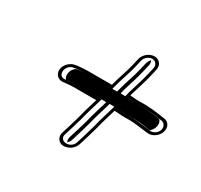

<svg xmlns="http://www.w3.org/2000/svg" viewBox="-123 -738 922 881"><g transform="rotate(30 337.5 -297.5)"><path d="M300.6 -165.2C291.8 -134 283.3 -106 274.7 -78.6L271 -66.8C266.5 -54.3 267.5 -42.1 273.5 -31.8C287 -8.7 319 -10.4 341.8 -26.4C352.4 -33.8 361.2 -44.3 365.7 -57.3L369.5 -69.4C379.1 -100 387.8 -129.8 397 -162.6L397.1 -162.8L397.1 -163C405.8 -200.3 416.7 -231.8 427.9 -271.4C446.6 -271 460.6 -268.5 484 -268.5H484.2L484.5 -268.5C520.9 -270.8 553.3 -264.9 585.6 -261.5C604.6 -259.6 622 -252.7 645.3 -267.5C673.4 -285.5 680.5 -316.9 669.9 -336.6C665.1 -345.4 657 -352.1 645 -354.4C601 -360.9 556.6 -368.2 504.2 -365.5C484.9 -365.5 474.3 -367.8 455.6 -368.4L457.5 -376.7C469.9 -417.9 482.5 -455 492 -496L500.1 -531C506.2 -557.6 488.4 -579.5 462.3 -579.5C435.9 -579.5 409.2 -557.3 403.1 -531L395 -496C385.3 -453.9 369.2 -414.9 357.6 -368.5H230.1C216.5 -368.5 192 -366.7 179.3 -365.4L169 -363.5C156.8 -362.4 144 -356.7 133.1 -346.2C97.6 -312.3 116 -262.5 157.6 -267.5L167.8 -268.5C176.3 -269.6 198.8 -271.5 207.7 -271.5H330.8C320.8 -236.9 309.2 -202.4 300.6 -165.2ZM442.6 -377.3 437.2 -353.9 451.6 -353.4C469.1 -352.8 480.1 -350.5 500.7 -350.5H501.1C551.6 -353.1 595.5 -346.1 639.2 -339.6C661.5 -334.7 669.7 -299.1 639 -279.5C623.2 -269.4 613.1 -274.2 590.6 -276.5C559.1 -279.7 525.4 -285.7 487.2 -283.5C463.6 -283.6 452 -286 431.7 -286.4L417.2 -286.8L413.1 -272.2C402.1 -233.3 391 -201.2 382.2 -163.2C372.5 -128.8 364.5 -101.3 354.8 -70.6L351.1 -58.7C335.5 -16.7 271 -24.3 285.5 -65.2L289.3 -77.4C298 -105 306.6 -133.3 315.5 -164.8L315.6 -165.2C324 -201.4 335.4 -235.6 345.5 -270.6L350.1 -286.5H211.1C200.8 -286.5 178.6 -284.5 169.6 -283.5L159.4 -282.5C115.6 -277.1 125.3 -345 167.6 -348.6L178 -350.6C190.5 -351.8 214.5 -353.5 226.6 -353.5H368.9L372.6 -368.2C383.8 -413.2 399.9 -452.2 410 -496L418.1 -531C422.3 -549.1 441 -564.5 458.8 -564.5C476.8 -564.5 489.2 -548.9 485.1 -531L477 -496C467.7 -455.8 455.2 -418.9 442.6 -377.3ZM611.4 -274.5C636.5 -291 640.4 -330.7 622.8 -341.1C578.5 -347.7 542.5 -352.5 503.5 -350.5H500.7C471.8 -350.5 458.7 -353.1 448.6 -353.4L412.4 -354.6L417.5 -376.9C430.2 -418.7 442.6 -455.2 452 -496L460.1 -531C462.3 -540.7 461 -549.1 457.2 -556.1C451.1 -549.8 445.3 -540.6 443.1 -531L435 -496C425.1 -453.3 409.1 -414.2 397.6 -368.4L393.9 -353.5H226.6C219.4 -353.5 192 -351.6 180.7 -349.5C153.9 -335.9 148.9 -297.2 163.7 -283.4C175.1 -284.6 193.5 -286.5 211.1 -286.5H375.1L370.7 -271.2C360.6 -236.3 349.2 -202.2 340.6 -165C331.7 -133.7 323.2 -105.6 314.5 -78.2L310.8 -66.2C307 -55.5 307.7 -45.7 312.3 -37.1C317.5 -42 322.9 -49.4 325.8 -57.8L329.6 -69.8C339.2 -100.4 347.9 -130 357.1 -163C365.9 -200.8 376.8 -232.3 388 -271.7L392.4 -287.4L433.8 -286.4C460.1 -285.8 470.3 -283.7 484.9 -283.5C541.4 -286.3 578.1 -279.5 611.4 -274.5Z"/></g></svg>

Font: HoneyBee
Style: BlurIt
Weight: 700
Foundry: Cannot Into Space Fonts
Version: Version 0.89